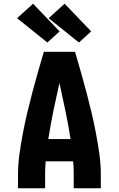

<svg xmlns="http://www.w3.org/2000/svg" viewBox="-20 -1014 640 1034"><path d="M77 0V-74Q77 -130 85 -186Q93 -242 103.5 -297.5Q114 -353 127 -408Q140 -463 154.5 -517.5Q169 -572 184.5 -626.5Q200 -681 216 -735H384Q400 -681 415.5 -626.5Q431 -572 445.5 -517.5Q460 -463 473 -408Q486 -353 496.5 -297.5Q507 -242 515 -186Q523 -130 523 -74V0H377V-74Q377 -91 376.5 -109Q376 -127 374 -145H226Q224 -127 223.5 -109Q223 -91 223 -74V0ZM240 -265H360Q348 -341 332.5 -416.5Q317 -492 300 -567Q283 -492 267.5 -416.5Q252 -341 240 -265ZM405 -785 242 -916 328 -994 471 -845ZM235 -785 72 -916 158 -994 301 -845Z"/></svg>

Font: Iosevka Curly Heavy Extended
Style: Regular
Weight: 900
Width: 7
Monospace: yes
Designer: Belleve Invis
Foundry: Belleve Invis
Version: Version 11.1.0; ttfautohint (v1.8.3)